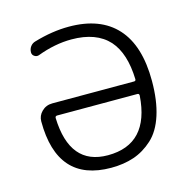

<svg xmlns="http://www.w3.org/2000/svg" viewBox="-86 -639 693 709"><g transform="rotate(-15 260.5 -284.0)"><path d="M424.8 -242.2Q424.8 -250 418 -250H111.3Q103.5 -250 103.5 -242.2Q109.4 -59.6 254.9 -59.6Q412.1 -59.6 424.8 -242.2ZM418 -297.9Q424.8 -297.9 424.8 -304.7Q421.9 -404.3 377 -455.1Q329.1 -507.8 234.4 -507.8Q170.9 -507.8 103.5 -482.4Q94.7 -479.5 86.4 -484.9Q78.1 -490.2 78.1 -500Q78.1 -512.7 85.4 -522.5Q92.8 -532.2 104.5 -535.2Q173.8 -555.7 237.3 -555.7Q357.4 -555.7 419.9 -486.8Q482.4 -418 482.4 -283.2Q482.4 -208 464.8 -153.3Q447.3 -98.6 414.1 -68.4Q380.9 -38.1 341.8 -24.9Q302.7 -11.7 254.9 -11.7Q48.8 -11.7 48.8 -244.1Q48.8 -265.6 64.5 -281.2Q81.1 -297.9 105.5 -297.9Z"/></g></svg>

Font: irohamaru Light
Style: Regular
Weight: 200
Designer: [Source Han Sans]
Ryoko NISHIZUKA  (kana & ideographs); Paul D. Hunt (Latin, Greek & Cyrillic); Wenlong ZHANG  (bopomofo
Version: Version 1.01